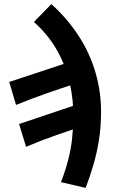

<svg xmlns="http://www.w3.org/2000/svg" viewBox="-20 -718 550 935"><path d="M397 197 277 169Q299 111 312 61Q325 11 330.5 -37.5Q336 -86 337 -140Q339 -230 319 -315.5Q299 -401 256 -476Q213 -551 145 -611L230 -698Q307 -629 362.5 -544Q418 -459 446 -361.5Q474 -264 472 -160Q471 -91 461 -30.5Q451 30 434.5 86Q418 142 397 197ZM107 -3 73 -114 426 -233 398 -108Q326 -85 255.5 -60.5Q185 -36 107 -3ZM58 -207 25 -319 379 -436 349 -311Q277 -288 207 -263.5Q137 -239 58 -207Z"/></svg>

Font: Source Sans 3
Style: Bold Italic
Weight: 700
Italic angle: -11°
Designer: Paul D. Hunt
Foundry: Adobe
Version: Version 3.052;hotconv 1.1.0;makeotfexe 2.6.0